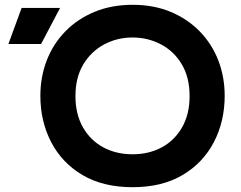

<svg xmlns="http://www.w3.org/2000/svg" viewBox="-20 -766 1003 799"><path d="M532 13Q409 13 323.5 -37.5Q238 -88 193 -174.5Q148 -261 148 -367Q148 -446 174.5 -514.5Q201 -583 251.5 -635Q302 -687 373 -716.5Q444 -746 532 -746Q620 -746 690.5 -716.5Q761 -687 811.5 -635Q862 -583 888.5 -514.5Q915 -446 915 -367Q915 -261 870 -174.5Q825 -88 739.5 -37.5Q654 13 532 13ZM532 -610Q468 -610 414 -581.5Q360 -553 327 -498.5Q294 -444 294 -366Q294 -291 325 -236.5Q356 -182 409.5 -153Q463 -124 532 -124Q600 -124 653.5 -153Q707 -182 738 -236.5Q769 -291 769 -366Q769 -444 736.5 -498.5Q704 -553 649.5 -581.5Q595 -610 532 -610ZM70 -733H230L151 -583H15Z"/></svg>

Font: Kreadon
Style: Bold
Weight: 700
Designer: Reiya WATANABE
Foundry: StudioGnu
Version: Version 1.003; ttfautohint (v1.8.4.7-5d5b);gftools[0.9.32]